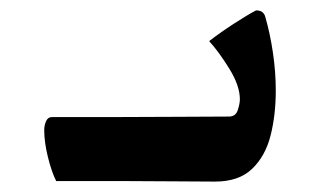

<svg xmlns="http://www.w3.org/2000/svg" viewBox="-20 -348 615 369"><path d="M80 -123Q133 -123 196.5 -123Q260 -123 319.5 -123.5Q379 -124 420 -124Q433 -124 437 -136.5Q441 -149 441 -157Q441 -183 421 -215.5Q401 -248 382 -269Q404 -286 429.5 -302.5Q455 -319 472 -328Q481 -328 485 -324Q489 -320 490 -315Q499 -284 504.5 -247Q510 -210 510 -174Q510 -127 500 -87.5Q490 -48 464.5 -23.5Q439 1 393 1Q357 1 311.5 0.5Q266 0 220.5 0Q175 0 139.5 0Q104 0 88 0Q79 -18 72 -46.5Q65 -75 65 -98Q65 -107 68.5 -115Q72 -123 80 -123Z"/></svg>

Font: Ruwudu SemiBold
Style: Regular
Weight: 600
Designer: Becca Hirsbrunner Spalinger
Foundry: SIL International
Version: Version 3.000